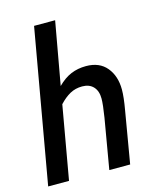

<svg xmlns="http://www.w3.org/2000/svg" viewBox="-113 -829 742 907"><g transform="rotate(-15 258.5 -375.0)"><path d="M141 -750H244L189 -443Q221 -475 254.5 -489Q288 -503 328 -503Q394 -503 429 -460.5Q464 -418 464 -352Q464 -315 453 -253L410 0H308L350 -245Q360 -307 360 -336Q360 -373 340.5 -394Q321 -415 286 -415Q253 -415 226.5 -400.5Q200 -386 174 -358L111 0H9Z"/></g></svg>

Font: Cabin Medium
Style: Italic
Weight: 500
Italic angle: -7°
Designer: Pablo Impallari
Foundry: Pablo Impallari. http://www.impallari.com Igino Marini. http://www.ikern.com
Version: Version 2.200